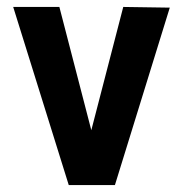

<svg xmlns="http://www.w3.org/2000/svg" viewBox="-20 -533 527 553"><path d="M178 0H311L469 -511L335 -513L243 -158L151 -513H18Z"/></svg>

Font: Vanilla Cream
Style: Bold
Weight: 700
Designer: Jeremy Tribby, Jinavaṁso
Foundry: Tribby Type
Version: Version 1.422;Glyphs 3.1.2 (3151)